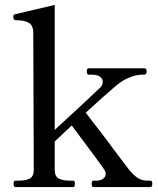

<svg xmlns="http://www.w3.org/2000/svg" viewBox="-20 -759 640 779"><path d="M590 -26Q598 -26 598 -14Q598 0 590 0H360Q355 0 353.5 -3.5Q352 -7 352 -14Q352 -26 360 -26H372Q388 -26 398.5 -34Q409 -42 409 -53Q409 -63 402 -72Q389 -93 271 -250L202 -185V-70Q202 -43 218.5 -34.5Q235 -26 264 -26H277Q284 -26 284 -14Q284 0 277 0H43Q35 0 35 -14Q35 -26 43 -26H55Q84 -26 100.5 -34.5Q117 -43 117 -70L115 -625Q115 -656 97 -666.5Q79 -677 44 -677Q34 -677 34 -692Q34 -699 40 -701L202 -739V-232Q256 -281 317.5 -338.5Q379 -396 389 -406Q397 -416 397 -427Q397 -439 386 -447.5Q375 -456 352 -456H340Q332 -456 332 -469Q332 -482 340 -482H566Q575 -482 575 -469Q575 -458 566 -456H554Q499 -453 447 -408Q408 -375 328 -302Q364 -254 391 -220Q428 -170 458.5 -130Q489 -90 504 -70Q522 -48 539 -37Q556 -26 579 -26Z"/></svg>

Font: Shippori Mincho Medium
Style: Regular
Weight: 500
Designer: FONTDASU
Foundry: FONTDASU / Google Inc. / but / Adobe
Version: Version 3.110; ttfautohint (v1.8.3)